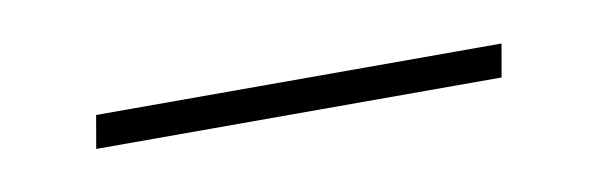

<svg xmlns="http://www.w3.org/2000/svg" viewBox="-22 -335 408 132"><g transform="rotate(-10 181.5 -268.5)"><path d="M40 -257 44 -280H327L323 -257Z"/></g></svg>

Font: MuseoModerno Thin Thin
Style: Italic
Weight: 250
Italic angle: -9°
Version: Version 1.003